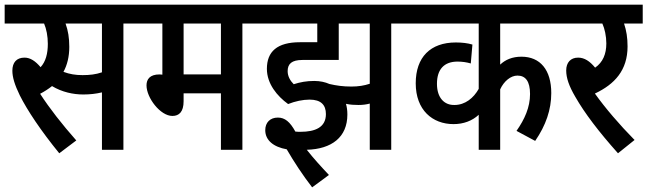

<svg xmlns="http://www.w3.org/2000/svg" viewBox="-20 -642 2775 823"><path d="M234 15 307 -40C246 -109 192 -178 152 -240C171 -250 188 -261 203 -273C246 -247 294 -237 337 -237C365 -237 392 -240 417 -246V0H509V-541H590V-622H0V-541H169C179 -518 185 -487 185 -454C185 -412 176 -378 154 -354C132 -380 110 -395 85 -395C51 -395 33 -374 33 -339C33 -311 43 -278 65 -233C97 -169 155 -82 234 15ZM334 -320C304 -320 279 -324 252 -334C268 -363 277 -399 277 -441C277 -479 272 -511 261 -541H417V-332C391 -323 364 -320 334 -320Z M1019 -541H1101V-622H578V-541H676V-322L664 -323C622 -323 608 -302 608 -276C608 -223 667 -145 719 -145C748 -145 767 -163 767 -208V-242H927V0H1019ZM927 -541V-323H767V-541Z M1307 -215C1356 -215 1377 -192 1377 -153C1377 -96 1331 -77 1268 -77C1262 -77 1255 -77 1246 -78C1223 -120 1201 -138 1171 -138C1138 -138 1117 -117 1117 -84C1117 -41 1152 -12 1209 -2C1241 53 1277 108 1318 161L1390 108C1356 72 1324 37 1295 0C1402 -3 1469 -54 1469 -151C1469 -168 1467 -183 1463 -197C1481 -193 1499 -192 1517 -192C1534 -192 1550 -194 1565 -198V0H1657V-541H1738V-622H1088V-541H1340V-461H1266C1168 -461 1124 -421 1124 -347C1124 -283 1168 -230 1215 -196C1245 -208 1278 -215 1307 -215ZM1486 -271C1451 -271 1422 -275 1392 -282C1374 -290 1352 -295 1327 -295C1294 -295 1267 -290 1239 -281C1224 -296 1213 -315 1213 -337C1213 -368 1230 -385 1277 -385H1432V-541H1565V-283C1541 -275 1516 -271 1486 -271Z M2387 -541V-622H1726V-541H2032V-261C2010 -222 1974 -192 1928 -192C1885 -191 1853 -222 1853 -283C1853 -345 1884 -378 1941 -378C1962 -378 1981 -375 1998 -370L2005 -451C1985 -457 1961 -460 1934 -460C1825 -460 1762 -397 1762 -285C1762 -170 1834 -110 1924 -110C1967 -110 2004 -124 2032 -150V0H2124V-259C2140 -294 2169 -318 2198 -318C2233 -318 2252 -293 2252 -239C2252 -182 2229 -131 2194 -81L2274 -38C2320 -105 2343 -172 2343 -243C2343 -342 2296 -399 2215 -399C2176 -399 2146 -386 2124 -365V-541Z M2700 -42C2635 -108 2575 -178 2530 -241C2615 -281 2670 -341 2670 -443C2670 -481 2665 -511 2655 -541H2735V-622H2374V-541H2562C2572 -519 2579 -487 2579 -456C2579 -410 2564 -375 2531 -352C2508 -380 2485 -395 2458 -395C2426 -395 2407 -374 2407 -340C2407 -308 2419 -273 2446 -227C2486 -157 2546 -78 2629 15Z"/></svg>

Font: Noto Sans Devanagari Condensed Medium
Style: Regular
Weight: 500
Width: 3
Designer: Jelle Bosma - Monotype Design Team
Foundry: Monotype Imaging Inc.
Version: Version 2.004